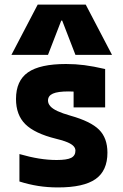

<svg xmlns="http://www.w3.org/2000/svg" viewBox="-20 -810 540 840"><path d="M234 10Q188 10 147 3.5Q106 -3 65 -16V-136Q110 -123 150 -116.5Q190 -110 228 -110Q273 -110 291.5 -119.5Q310 -129 310 -151Q310 -162 301.5 -171Q293 -180 274 -188Q255 -196 225 -203Q132 -226 91 -266.5Q50 -307 50 -377Q50 -457 102.5 -493.5Q155 -530 269 -530Q310 -530 349 -525Q388 -520 440 -508V-340H302V-480L361 -405Q330 -408 312 -409Q294 -410 280 -410Q233 -410 211.5 -400.5Q190 -391 190 -370Q190 -357 200 -345.5Q210 -334 231.5 -324Q253 -314 288 -304Q377 -279 413.5 -242.5Q450 -206 450 -142Q450 -63 398 -26.5Q346 10 234 10ZM30 -570 145 -790H355L470 -570H310L252 -720H248L190 -570Z"/></svg>

Font: M PLUS 1 Code
Style: Regular
Weight: 400
Designer: Coji Morishita
Foundry: UNDERFOREST DESIGN
Version: Version 1.005